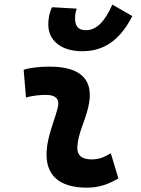

<svg xmlns="http://www.w3.org/2000/svg" viewBox="-20 -823 626 852"><path d="M471.7 -142.6C438 -123 417.5 -115.7 385.3 -115.7C342.3 -115.7 320.8 -134.8 323.2 -172.4C327.6 -234.9 356 -281.2 371.1 -345.2C400.4 -465.3 343.3 -527.3 200.2 -527.3C161.6 -527.3 123 -524.4 85 -513.7L95.2 -390.6C125 -398.4 154.8 -401.9 184.6 -401.9C228 -401.9 246.1 -382.3 236.3 -345.2C222.2 -288.1 191.4 -222.7 187 -153.3C180.2 -46.4 241.2 9.8 366.2 9.8C423.3 9.8 465.3 -8.3 505.4 -31.2ZM344.7 -595.7C441.9 -595.7 511.7 -644.5 567.4 -751.5L478.5 -802.7C444.3 -724.6 406.7 -689 360.4 -689C323.7 -689 313 -711.9 313 -741.7C313 -752 314 -766.1 320.3 -784.7L210.9 -791C198.7 -766.6 194.3 -741.2 194.3 -713.9C194.3 -644 250.5 -595.7 344.7 -595.7Z"/></svg>

Font: Cascadia Code NF
Style: Bold Italic
Weight: 700
Italic angle: -10°
Monospace: yes
Designer: Aaron Bell
Foundry: Saja Typeworks
Version: Version 2404.023